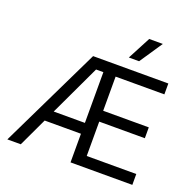

<svg xmlns="http://www.w3.org/2000/svg" viewBox="-161 -1132 1312 1298"><g transform="rotate(20 495.0 -483.0)"><path d="M25.6 0 377.8 -727.3H919V-649.1H568.2V-403.4H896.3V-325.3H568.2V-78.1H924.7V0H480.1V-206H219.1L122.2 0ZM255.7 -284.1H480.1V-649.1H427.6ZM608 -801.1 694.6 -965.9H792.6L681.8 -801.1Z"/></g></svg>

Font: Inter Zeller
Style: Regular
Weight: 400
Designer: Rasmus Andersson; Joe Bland
Foundry: zeller
Version: Version 3.015;git-dec3a8cb1